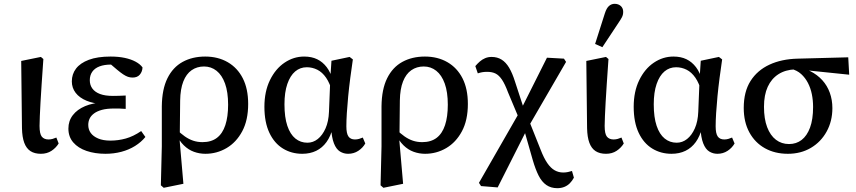

<svg xmlns="http://www.w3.org/2000/svg" viewBox="-20 -792 4481 1005"><path d="M194 13Q161 13 139.5 -1Q118 -15 107 -44.5Q96 -74 95 -121L91 -473L194 -494L207 -483Q202 -408 198 -352Q194 -296 192 -255.5Q190 -215 188.5 -185Q187 -155 187 -133Q187 -91 199 -76.5Q211 -62 234 -62Q245 -62 255.5 -65Q266 -68 275 -72L287 -41Q273 -18 249.5 -2.5Q226 13 194 13Z M532 13Q477 13 433 -2Q389 -17 363.5 -46.5Q338 -76 338 -119Q338 -159 361 -189Q384 -219 425.5 -236.5Q467 -254 523 -256V-247Q471 -249 433.5 -264.5Q396 -280 376 -306Q356 -332 356 -366Q356 -404 378 -433Q400 -462 445 -479Q490 -496 559 -496Q600 -496 633 -489Q666 -482 690 -469Q714 -456 726 -439Q725 -417 712 -401.5Q699 -386 674 -386Q661 -386 649.5 -390Q638 -394 624.5 -403Q611 -412 593 -427L546 -467L617 -466L634 -446Q616 -450 598.5 -452Q581 -454 562 -454Q526 -454 501 -444.5Q476 -435 463 -416.5Q450 -398 450 -372Q450 -347 463.5 -328.5Q477 -310 503.5 -300Q530 -290 571 -290Q587 -290 602 -290.5Q617 -291 638 -292V-222Q614 -224 602 -224Q590 -224 578 -224Q539 -224 513.5 -217Q488 -210 472 -198Q456 -186 449 -171Q442 -156 442 -138Q442 -114 455 -96Q468 -78 494 -67Q520 -56 558 -56Q599 -56 638.5 -67Q678 -78 719 -106L741 -75Q719 -48 687 -28Q655 -8 615.5 2.5Q576 13 532 13Z M822 178 827 -26V-236Q828 -325 856.5 -382.5Q885 -440 936 -468Q987 -496 1054 -496Q1121 -496 1172 -466.5Q1223 -437 1251 -382Q1279 -327 1279 -248Q1279 -163 1248 -105Q1217 -47 1166 -17Q1115 13 1055 13Q1024 13 995 2.5Q966 -8 942 -31.5Q918 -55 902 -90H893L903 -116Q926 -93 947.5 -78Q969 -63 991.5 -55.5Q1014 -48 1040 -48Q1086 -48 1115.5 -70.5Q1145 -93 1159.5 -137Q1174 -181 1174 -244Q1174 -310 1158 -354.5Q1142 -399 1113.5 -421.5Q1085 -444 1048 -444Q1011 -444 983 -424.5Q955 -405 939.5 -365.5Q924 -326 923 -266L921 -80L919 -72L940 170L837 191Z M1562 13Q1506 13 1461 -14.5Q1416 -42 1390 -97Q1364 -152 1364 -233Q1364 -313 1393 -372.5Q1422 -432 1469.5 -464Q1517 -496 1572 -496Q1611 -496 1640 -482Q1669 -468 1690 -440.5Q1711 -413 1722 -371H1744L1719 -310Q1707 -356 1687 -385Q1667 -414 1641 -427Q1615 -440 1586 -440Q1551 -440 1525 -418Q1499 -396 1484 -352.5Q1469 -309 1469 -246Q1469 -178 1484 -133.5Q1499 -89 1526 -67Q1553 -45 1589 -45Q1619 -45 1643.5 -64.5Q1668 -84 1684 -120Q1700 -156 1702 -207L1709 -382L1715 -474L1810 -494L1827 -481Q1820 -434 1813.5 -384Q1807 -334 1802.5 -287.5Q1798 -241 1795.5 -200.5Q1793 -160 1793 -131Q1793 -93 1804 -77.5Q1815 -62 1838 -62Q1849 -62 1859.5 -65Q1870 -68 1879 -72L1892 -41Q1879 -18 1855.5 -2.5Q1832 13 1802 13Q1779 13 1759.5 1Q1740 -11 1728 -41.5Q1716 -72 1713 -125L1722 -124Q1711 -79 1689 -48.5Q1667 -18 1635 -2.5Q1603 13 1562 13Z M1972 178 1977 -26V-236Q1978 -325 2006.5 -382.5Q2035 -440 2086 -468Q2137 -496 2204 -496Q2271 -496 2322 -466.5Q2373 -437 2401 -382Q2429 -327 2429 -248Q2429 -163 2398 -105Q2367 -47 2316 -17Q2265 13 2205 13Q2174 13 2145 2.5Q2116 -8 2092 -31.5Q2068 -55 2052 -90H2043L2053 -116Q2076 -93 2097.5 -78Q2119 -63 2141.5 -55.5Q2164 -48 2190 -48Q2236 -48 2265.5 -70.5Q2295 -93 2309.5 -137Q2324 -181 2324 -244Q2324 -310 2308 -354.5Q2292 -399 2263.5 -421.5Q2235 -444 2198 -444Q2161 -444 2133 -424.5Q2105 -405 2089.5 -365.5Q2074 -326 2073 -266L2071 -80L2069 -72L2090 170L1987 191Z M2498 182 2487 165 2705 -215 2843 -490 2932 -485 2943 -468 2740 -118 2585 189ZM2897 193Q2864 193 2840 176.5Q2816 160 2799.5 127.5Q2783 95 2769 47L2723 -114H2708L2749 -161L2810 -8Q2827 36 2845 62Q2863 88 2883.5 99.5Q2904 111 2928 111Q2941 111 2952.5 108.5Q2964 106 2974 103L2984 138Q2975 155 2962.5 167.5Q2950 180 2933.5 186.5Q2917 193 2897 193ZM2699 -166 2639 -309Q2623 -352 2607.5 -375Q2592 -398 2574 -407Q2556 -416 2530 -416Q2515 -416 2504 -414Q2493 -412 2481 -408L2468 -446Q2479 -459 2491.5 -470Q2504 -481 2519.5 -487.5Q2535 -494 2553 -494Q2583 -494 2605.5 -480Q2628 -466 2645 -437.5Q2662 -409 2676 -364L2727 -208H2743Z M3152 13Q3119 13 3097.5 -1Q3076 -15 3065 -44.5Q3054 -74 3053 -121L3049 -473L3152 -494L3165 -483Q3160 -408 3156 -352Q3152 -296 3150 -255.5Q3148 -215 3146.5 -185Q3145 -155 3145 -133Q3145 -91 3157 -76.5Q3169 -62 3192 -62Q3203 -62 3213.5 -65Q3224 -68 3233 -72L3245 -41Q3231 -18 3207.5 -2.5Q3184 13 3152 13ZM3095 -562 3146 -722Q3155 -750 3168 -761Q3181 -772 3197 -772Q3217 -772 3229.5 -760.5Q3242 -749 3242 -730Q3242 -715 3236 -703Q3230 -691 3217 -672L3133 -545Z M3495 13Q3439 13 3394 -14.5Q3349 -42 3323 -97Q3297 -152 3297 -233Q3297 -313 3326 -372.5Q3355 -432 3402.5 -464Q3450 -496 3505 -496Q3544 -496 3573 -482Q3602 -468 3623 -440.5Q3644 -413 3655 -371H3677L3652 -310Q3640 -356 3620 -385Q3600 -414 3574 -427Q3548 -440 3519 -440Q3484 -440 3458 -418Q3432 -396 3417 -352.5Q3402 -309 3402 -246Q3402 -178 3417 -133.5Q3432 -89 3459 -67Q3486 -45 3522 -45Q3552 -45 3576.5 -64.5Q3601 -84 3617 -120Q3633 -156 3635 -207L3642 -382L3648 -474L3743 -494L3760 -481Q3753 -434 3746.5 -384Q3740 -334 3735.5 -287.5Q3731 -241 3728.5 -200.5Q3726 -160 3726 -131Q3726 -93 3737 -77.5Q3748 -62 3771 -62Q3782 -62 3792.5 -65Q3803 -68 3812 -72L3825 -41Q3812 -18 3788.5 -2.5Q3765 13 3735 13Q3712 13 3692.5 1Q3673 -11 3661 -41.5Q3649 -72 3646 -125L3655 -124Q3644 -79 3622 -48.5Q3600 -18 3568 -2.5Q3536 13 3495 13Z M4104 13Q4036 13 3984 -16Q3932 -45 3902.5 -99Q3873 -153 3873 -227Q3873 -312 3908.5 -368Q3944 -424 4007.5 -453.5Q4071 -483 4155 -485L4420 -492L4425 -401L4163 -428L4143 -429Q4091 -427 4054.5 -403.5Q4018 -380 3998.5 -337.5Q3979 -295 3979 -233Q3979 -170 3995.5 -126.5Q4012 -83 4041.5 -60.5Q4071 -38 4110 -38Q4148 -38 4176 -59.5Q4204 -81 4220 -124Q4236 -167 4236 -232Q4236 -267 4229.5 -299Q4223 -331 4209 -358Q4195 -385 4173.5 -404.5Q4152 -424 4120 -432L4135 -444Q4183 -439 4220.5 -420Q4258 -401 4284 -372.5Q4310 -344 4323.5 -306.5Q4337 -269 4337 -226Q4337 -158 4307 -103.5Q4277 -49 4224.5 -18Q4172 13 4104 13Z"/></svg>

Font: Source Serif 4 18pt Medium
Style: Regular
Weight: 500
Designer: Frank Grießhammer
Foundry: Adobe Systems Incorporated
Version: Version 4.004;hotconv 1.0.116;makeotfexe 2.5.65601